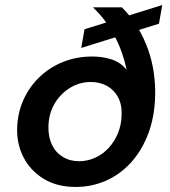

<svg xmlns="http://www.w3.org/2000/svg" viewBox="-20 -729 674 761"><path d="M280 12Q206 12 153.5 -20Q101 -52 73.5 -105Q46 -158 48 -222Q50 -283 73.5 -334.5Q97 -386 137.5 -424.5Q178 -463 231 -484Q284 -505 345 -505Q387 -505 422.5 -493.5Q458 -482 482 -452Q475 -486 463.5 -519Q452 -552 435.5 -583.5Q419 -615 397.5 -644.5Q376 -674 348 -700H463Q500 -663 525.5 -620.5Q551 -578 567 -532.5Q583 -487 589.5 -441Q596 -395 595 -351Q593 -265 567 -197.5Q541 -130 497.5 -83Q454 -36 398 -12Q342 12 280 12ZM293 -90Q327 -90 357.5 -104Q388 -118 411 -143Q434 -168 447.5 -201Q461 -234 462 -271Q464 -314 448 -343.5Q432 -373 404 -388.5Q376 -404 340 -404Q295 -404 257 -380.5Q219 -357 196 -317.5Q173 -278 172 -228Q171 -187 185.5 -156Q200 -125 228.5 -107.5Q257 -90 293 -90ZM302 -539 315 -613 623 -709 610 -635Z"/></svg>

Font: DM Sans 18pt SemiBold
Style: Italic
Weight: 600
Italic angle: -10°
Designer: Colophon Foundry, Jonny Pinhorn
Foundry: Colophon Foundry
Version: Version 4.004;gftools[0.9.30]